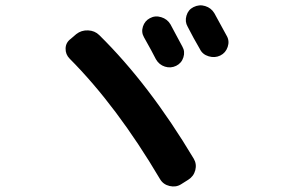

<svg xmlns="http://www.w3.org/2000/svg" viewBox="-20 -746 1040 709"><path d="M533.2 -678.7Q552.7 -689.5 575.2 -682.6Q597.7 -675.8 609.4 -656.2Q616.2 -642.6 631.3 -615.2Q646.5 -587.9 653.3 -574.2Q664.1 -555.7 657.2 -534.2Q650.4 -512.7 630.4 -502.9Q610.4 -493.2 588.9 -500Q567.4 -506.8 555.7 -527.3Q542 -554.7 511.7 -608.4Q501 -627 507.8 -647.9Q514.6 -668.9 533.2 -678.7ZM694.3 -719.7Q715.8 -730.5 737.8 -723.6Q759.8 -716.8 771.5 -697.3Q787.1 -668.9 817.4 -613.3Q828.1 -594.7 820.8 -572.8Q813.5 -550.8 793.5 -541Q773.4 -531.2 750.5 -538.1Q727.5 -544.9 717.8 -565.4Q710 -578.1 694.8 -606Q679.7 -633.8 672.9 -647.5Q662.1 -666 668.5 -688Q674.8 -710 694.3 -719.7ZM571.3 -84Q412.1 -353.5 237.3 -529.3Q221.7 -544.9 222.2 -566.9Q222.7 -588.9 241.2 -602.5L261.7 -620.1Q280.3 -634.8 305.2 -633.8Q330.1 -632.8 346.7 -616.2Q531.2 -434.6 695.3 -160.2Q707 -140.6 701.2 -117.7Q695.3 -94.7 674.8 -82L648.4 -65.4Q629.9 -53.7 606.4 -59.1Q583 -64.5 571.3 -84Z"/></svg>

Font: Rounded Mgen+ 1m bold
Style: Bold
Weight: 700
Designer: [Source Han Sans]
Ryoko NISHIZUKA  (kana & ideographs); Paul D. Hunt (Latin, Greek & Cyrillic); Wenlong ZHANG  (bopomofo
Version: Version 1.059.20150602